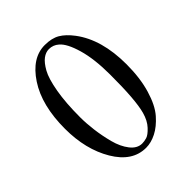

<svg xmlns="http://www.w3.org/2000/svg" viewBox="-179 -712 824 824"><g transform="rotate(-45 232.5 -300.0)"><path d="M231.9 -585Q212.9 -585 194.8 -571.5Q176.8 -558.1 159.4 -527.1Q142.1 -496.1 131.1 -433.1Q120.1 -370.1 120.1 -283.2Q120.1 -246.1 125.5 -203.6Q130.9 -161.1 142.3 -117.2Q153.8 -73.2 176.5 -44.2Q199.2 -15.1 229 -15.1Q242.2 -15.1 257.1 -19.5Q272 -23.9 293 -46.4Q314 -68.8 324.2 -106Q341.3 -168 340.8 -321.8Q340.8 -416 322 -481Q303.2 -545.9 276.9 -567.9Q257.8 -585 231.9 -585ZM228 9.8Q145 9.8 92 -79.6Q39.1 -168.9 39.1 -293.9Q39.1 -436 96.4 -522.9Q153.8 -609.9 231.9 -609.9Q273.9 -609.9 301 -594Q328.1 -578.1 354 -543.9Q421.9 -454.1 421.9 -303.2Q421.9 -220.2 402.8 -156Q383.8 -91.8 353.5 -57.4Q323.2 -22.9 291 -6.6Q258.8 9.8 228 9.8Z"/></g></svg>

Font: Linux Libertine Display
Style: Regular
Weight: 400
Designer: Philipp H. Poll
Foundry: Philipp H. Poll
Version: Version 5.0.9